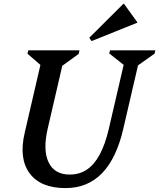

<svg xmlns="http://www.w3.org/2000/svg" viewBox="-20 -948 816 984"><path d="M106.5 -267 195.4 -651 222.8 -584.2 120.7 -672.9 124.9 -690H387.4L383.2 -671.7L263.6 -585.1L308.5 -651L224.5 -289Q199 -179 229 -116.2Q259 -53.4 337.2 -53.4Q387.3 -53.4 425.4 -78.9Q463.5 -104.5 491.5 -156.8Q519.4 -209.1 538 -289L622 -651L646 -590L540 -674L544 -690H776.1L772.1 -673L656.1 -591L696.1 -651L612.1 -289Q542.1 16 315.5 16Q188.1 16 131.9 -59.8Q75.7 -135.6 106.5 -267ZM449.3 -737.6 437.4 -754.3 612.4 -928.5H615.5L683.4 -834.5V-831.4Z"/></svg>

Font: Platypi Light
Style: Italic
Weight: 300
Italic angle: -13°
Designer: David Sargent
Foundry: Bolt Cutter Type
Version: Version 1.200